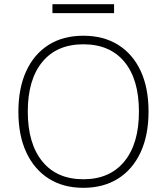

<svg xmlns="http://www.w3.org/2000/svg" viewBox="-20 -891 799 919"><path d="M379 8Q283 8 213.5 -36Q144 -80 106 -161.5Q68 -243 68 -356Q68 -469 105.5 -550.5Q143 -632 212.5 -676Q282 -720 379 -720Q476 -720 546 -676Q616 -632 653.5 -551Q691 -470 691 -357Q691 -244 653 -162Q615 -80 545 -36Q475 8 379 8ZM379 -33Q505 -33 575 -118Q645 -203 645 -357Q645 -511 575.5 -595Q506 -679 379 -679Q252 -679 182.5 -594.5Q113 -510 113 -357Q113 -204 182.5 -118.5Q252 -33 379 -33ZM231 -828V-871H526V-828Z"/></svg>

Font: Muli ExtraLight
Style: Regular
Weight: 250
Designer: Vernon Adams
Foundry: Vernon Adams
Version: Version 2.100; ttfautohint (v1.8.1.43-b0c9)